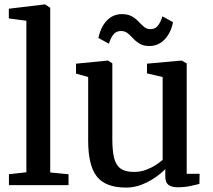

<svg xmlns="http://www.w3.org/2000/svg" viewBox="-20 -839 964 870"><path d="M99.5 -58.5V-745L20 -755.5V-799.5L182.5 -819H185L207.5 -803.5V-57.5L290.5 -49.5V0H20.5V-49.5Z M785 9.5Q757 9.5 743 -1.5Q729 -12.5 729 -39V-73Q711 -54 682.8 -34.5Q654.5 -15 621 -2Q587.5 11 551.5 11Q458.5 11 419 -39Q379.5 -89 379.5 -202V-490L324.5 -505.5V-550.5L468 -564.5H470L489 -552V-208Q489 -155 497.2 -122.5Q505.5 -90 526.8 -75Q548 -60 587 -60Q616 -60 640.5 -69Q665 -78 684.5 -90.5Q704 -103 717 -114.5V-490L646 -506.5V-550.5L800.5 -564.5H803L826 -552V-51.5H884.5L883.5 -5.5Q866.5 -1.5 841.8 4Q817 9.5 785 9.5ZM426 -667Q436.5 -717.5 464.5 -746.2Q492.5 -775 532.5 -775Q560 -775 577.8 -764.8Q595.5 -754.5 608 -741Q620.5 -727.5 632.8 -717.2Q645 -707 661 -707Q682.5 -706.5 695.2 -722.5Q708 -738.5 716 -765L764 -738.5Q754 -689 725.5 -659.8Q697 -630.5 657 -630.5Q630 -630.5 613 -640.8Q596 -651 583.8 -664.5Q571.5 -678 558.8 -688.2Q546 -698.5 528.5 -698.5Q506.5 -698.5 494 -682.8Q481.5 -667 473.5 -641Z"/></svg>

Font: Merriweather 24pt Medium
Style: Regular
Weight: 500
Designer: Eben Sorkin
Foundry: Eben Sorkin
Version: Version 2.100